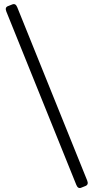

<svg xmlns="http://www.w3.org/2000/svg" viewBox="-20 -737 458 958"><path d="M11.7 -679.2Q3.4 -699.7 19 -706.1L41 -714.8Q57.6 -721.7 65.9 -701.2L415 163.6Q423.3 184.1 406.7 190.9L384.8 199.7Q369.1 206.1 360.8 185.5Z"/></svg>

Font: Istok Web
Style: Regular
Weight: 400
Designer: Andrey V. Panov
Foundry: Andrey V. Panov
Version: Version 1.0.2g